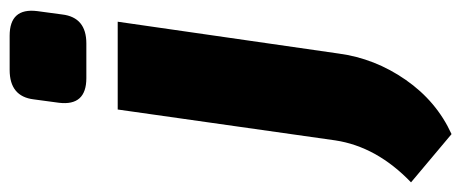

<svg xmlns="http://www.w3.org/2000/svg" viewBox="-365 -462 956 398"><g transform="rotate(-90 113.0 -263.0)"><path d="M167 -721H238Q296 -721 289 -664L282 -612Q276 -562 222 -562H150Q92 -562 99 -619L106 -671Q112 -721 167 -721ZM267 -497 201 -39Q191 36 146.5 100Q102 164 34 195L-66 111Q8 40 21 -46L85 -497Z"/></g></svg>

Font: Ezarion Extra Bold
Style: Italic
Weight: 800
Italic angle: -8°
Designer: Natanael Gama
Version: Version 1.001;PS 001.001;hotconv 1.0.70;makeotf.lib2.5.58329